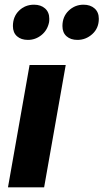

<svg xmlns="http://www.w3.org/2000/svg" viewBox="-20 -798 441 818"><path d="M260 -521H106L14 0H168ZM35 -687Q35 -659 52.5 -643.5Q70 -628 99 -628Q131 -628 156.5 -648.5Q182 -669 189 -703Q190 -708 190 -718Q190 -746 172 -762Q154 -778 125 -778Q87 -778 61 -752.5Q35 -727 35 -687ZM246 -687Q246 -659 263.5 -643.5Q281 -628 310 -628Q346 -628 373.5 -653Q401 -678 401 -718Q401 -746 383 -762Q365 -778 336 -778Q299 -778 272.5 -752.5Q246 -727 246 -687Z"/></svg>

Font: Geom Bold
Style: Bold Italic
Weight: 700
Italic angle: -10°
Version: Version 1.102